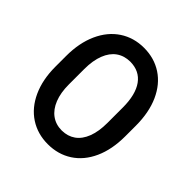

<svg xmlns="http://www.w3.org/2000/svg" viewBox="-193 -878 1036 1036"><g transform="rotate(45 325.0 -360.5)"><path d="M58.6 -317.4V-398.4Q58.6 -498.5 92.3 -573Q126 -647.5 186.5 -687.5Q247.1 -727.5 325.2 -727.5Q403.3 -727.5 463.6 -688Q523.9 -648.4 557.4 -574Q590.8 -499.5 590.8 -398.4V-317.4Q590.8 -217.8 557.4 -144Q523.9 -70.3 463.6 -31.2Q403.3 7.8 325.2 7.8Q247.1 7.8 186.5 -31.7Q126 -71.3 92.3 -145Q58.6 -218.8 58.6 -317.4ZM471.7 -300.8V-418Q471.7 -516.6 434.1 -569.1Q396.5 -621.6 325.2 -622.1Q279.3 -621.6 246.3 -598.1Q213.4 -574.7 195.6 -528.8Q177.7 -482.9 177.7 -418V-300.8Q177.7 -237.8 195.8 -192.1Q213.9 -146.5 247.3 -122.1Q280.8 -97.7 326.2 -97.7Q371.1 -98.1 403.8 -121.3Q436.5 -144.5 454.1 -190.2Q471.7 -235.8 471.7 -300.8Z"/></g></svg>

Font: Reddit Sans Chocolate SemiBold
Style: Regular
Weight: 600
Designer: Stephen Hutchings
Foundry: Reddit
Version: Version 1.011